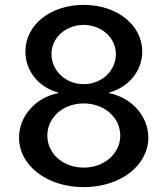

<svg xmlns="http://www.w3.org/2000/svg" viewBox="-20 -757 686 787"><path d="M323 10C474 10 588 -79 588 -193C588 -281 519 -357 428 -375V-378C506 -399 563 -465 563 -546C563 -655 459 -737 323 -737C187 -737 84 -655 84 -546C84 -466 139 -399 218 -378V-375C126 -357 58 -281 58 -193C58 -79 172 10 323 10ZM174 -201C174 -275 238 -333 323 -333C408 -333 473 -275 473 -201C473 -128 408 -70 323 -70C238 -70 174 -128 174 -201ZM191 -535C191 -604 250 -654 323 -655C396 -654 455 -603 455 -535C455 -466 396 -412 323 -412C250 -412 191 -467 191 -535Z"/></svg>

Font: Wafeq Medium
Style: Regular
Weight: 500
Designer: Rasmus Andersson & Azza Alameddine
Foundry: Google & TypeTogether
Version: Version 3.000;January 28, 2025;FontCreator 15.0.0.3014 64-bi